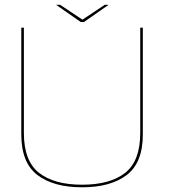

<svg xmlns="http://www.w3.org/2000/svg" viewBox="-20 -792 722 816"><path d="M329 4Q450 4 518.5 -48.2Q587 -100.5 587 -220.5V-674.5H576V-226.5Q576 -108 512 -57.5Q448 -7 329 -7Q210 -7 145.8 -57.5Q81.5 -108 81.5 -226.5V-674.5H70.5V-220.5Q70.5 -100.5 139 -48.2Q207.5 4 329 4ZM323 -698.5H337L441.5 -771.5H425L330.5 -708.5L235.5 -771.5H218.5Z"/></svg>

Font: Anybody SemiExpanded Thin
Style: Regular
Weight: 250
Width: 6
Version: Version 1.113;gftools[0.9.25]